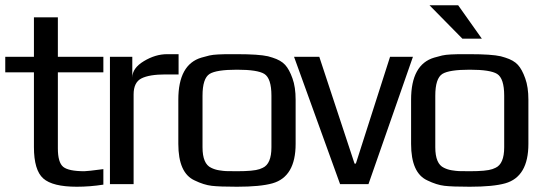

<svg xmlns="http://www.w3.org/2000/svg" viewBox="-47 -700 2054 730"><path d="M173 -136Q173 -82 193.5 -65.5Q214 -49 274 -49Q285 -49 346 -57V2Q295 10 245 10Q153 10 117.5 -21.5Q82 -53 82 -141V-425H-27V-484H82V-634H173V-484H346V-425H173Z M456 -405Q456 -441 500 -467.5Q544 -494 588 -494H632V-417H582Q521 -417 491 -402Q461 -387 461 -341V0H371V-484H456Z M1077 -321V-153Q1077 -28 989 -3Q943 10 854 10Q788 10 758 6.5Q728 3 693 -14Q631 -42 631 -153V-321Q631 -455 719 -481Q736 -486 749 -489Q762 -492 782.5 -493Q803 -494 811 -494Q819 -494 854 -494Q937 -494 972 -486Q980 -484 989 -481Q1021 -471 1037 -453.5Q1053 -436 1065 -402Q1077 -369 1077 -321ZM985 -140V-336Q985 -402 958 -419Q932 -435 854 -435Q776 -435 750 -419Q723 -402 723 -336V-140Q723 -77 756 -62Q770 -55 786 -52.5Q802 -50 812 -49.5Q822 -49 854 -49Q917 -49 940 -57Q946 -59 952 -62Q985 -77 985 -140Z M1523 -484 1354 0H1246L1071 -484H1167L1301 -78H1306L1436 -484Z M1962 -321V-153Q1962 -28 1874 -3Q1828 10 1739 10Q1673 10 1643 6.5Q1613 3 1578 -14Q1516 -42 1516 -153V-321Q1516 -455 1604 -481Q1621 -486 1634 -489Q1647 -492 1667.5 -493Q1688 -494 1696 -494Q1704 -494 1739 -494Q1822 -494 1857 -486Q1865 -484 1874 -481Q1906 -471 1922 -453.5Q1938 -436 1950 -402Q1962 -369 1962 -321ZM1870 -140V-336Q1870 -402 1843 -419Q1817 -435 1739 -435Q1661 -435 1635 -419Q1608 -402 1608 -336V-140Q1608 -77 1641 -62Q1655 -55 1671 -52.5Q1687 -50 1697 -49.5Q1707 -49 1739 -49Q1802 -49 1825 -57Q1831 -59 1837 -62Q1870 -77 1870 -140ZM1785 -553H1711L1586 -680H1695Z"/></svg>

Font: Gamestation Display
Style: Regular
Weight: 400
Designer: Jonas Hecksher
Foundry: Jonas Hecksher, Playtypeª, e-types AS
Version: Version 1.003